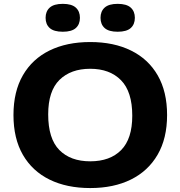

<svg xmlns="http://www.w3.org/2000/svg" viewBox="-20 -968 938 998"><path d="M449 9.5Q327 9.5 237.5 -34.5Q148 -78.5 99 -163.2Q50 -248 50 -370Q50 -492 99 -576.8Q148 -661.5 237.5 -705.5Q327 -749.5 449 -749.5Q571.5 -749.5 661.2 -705.2Q751 -661 799.8 -576.2Q848.5 -491.5 848.5 -370Q848.5 -248.5 799.2 -163.8Q750 -79 660.5 -34.8Q571 9.5 449 9.5ZM449 -129.5Q552 -129.5 609.8 -188Q667.5 -246.5 667.5 -366.5Q667.5 -491.5 609 -551Q550.5 -610.5 449 -610.5Q348 -610.5 289.2 -552.8Q230.5 -495 230.5 -373.5Q230.5 -247 288.5 -188.2Q346.5 -129.5 449 -129.5ZM591.5 -803Q545.5 -803 524 -822.2Q502.5 -841.5 502.5 -875.5Q502.5 -909 524 -928.5Q545.5 -948 591.5 -948Q638 -948 659.5 -928.5Q681 -909 681 -875.5Q681 -841.5 659.5 -822.2Q638 -803 591.5 -803ZM306.5 -803Q260 -803 238.5 -822.2Q217 -841.5 217 -875.5Q217 -909 238.5 -928.5Q260 -948 306.5 -948Q352.5 -948 374 -928.5Q395.5 -909 395.5 -875.5Q395.5 -841.5 374 -822.2Q352.5 -803 306.5 -803Z"/></svg>

Font: Encode Sans Expanded Expanded
Style: Bold
Weight: 700
Width: 7
Designer: Multiple Designers
Foundry: Impallari Type
Version: Version 3.000; ttfautohint (v1.8.3) -l 8 -r 50 -G 200 -x 14 